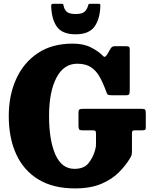

<svg xmlns="http://www.w3.org/2000/svg" viewBox="-20 -1004 819 1041"><path d="M431.5 -414H745.5Q762 -414 766.2 -410Q770.5 -406 770.5 -388.5V-315.5Q770.5 -303 766.8 -300.2Q763 -297.5 750 -297.5H713.5Q702 -297.5 698.8 -294.5Q695.5 -291.5 695.5 -280V-185.5Q695.5 -169.5 693 -162.2Q690.5 -155 684.5 -145.5Q662.5 -108 625.2 -70.2Q588 -32.5 529.8 -7.5Q471.5 17.5 386.5 17.5Q268 17.5 188 -31.2Q108 -80 67.8 -168Q27.5 -256 27.5 -375Q27.5 -486.5 67.5 -575.2Q107.5 -664 184.8 -715.8Q262 -767.5 374.5 -767.5Q433 -767.5 473 -747Q513 -726.5 534.5 -704.5Q543 -694.5 548.5 -696Q554 -697.5 561.5 -709.5L580.5 -742Q587.5 -753.5 602 -753.5H662.5Q673.5 -753.5 678.5 -750.8Q683.5 -748 683.5 -737V-515Q683.5 -501 680.8 -494.2Q678 -487.5 663.5 -487.5H585.5Q566.5 -487.5 562.8 -492.5Q559 -497.5 554.5 -511Q538.5 -555 519.8 -588.2Q501 -621.5 472.5 -640Q444 -658.5 398.5 -658.5Q325.5 -658.5 285.8 -582.2Q246 -506 246 -375Q246 -244 280.2 -166.2Q314.5 -88.5 383.5 -88.5Q435 -88.5 459.2 -118.5Q483.5 -148.5 494.5 -186.5Q497.5 -196.5 499 -204.5Q500.5 -212.5 500.5 -227V-276.5Q500.5 -290.5 497.2 -294Q494 -297.5 480.5 -297.5H427Q411 -297.5 408.2 -304Q405.5 -310.5 405.5 -325V-390.5Q405.5 -407 410.8 -410.5Q416 -414 431.5 -414ZM390 -818Q317.5 -818 288.2 -859.5Q259 -901 257.5 -974Q257.5 -983.5 269 -983.5H315.5Q323 -983.5 324.5 -975.5Q327 -955.5 340.2 -941.8Q353.5 -928 390 -928Q424.5 -928 438 -940.2Q451.5 -952.5 456 -969Q458.5 -976 459.8 -979.8Q461 -983.5 470 -983.5H514Q521.5 -983.5 522.8 -981.2Q524 -979 524 -971.5Q522 -900 491.8 -859Q461.5 -818 390 -818Z"/></svg>

Font: Besley* Narrow Heavy
Style: Regular
Weight: 800
Width: 4
Designer: Owen Earl
Foundry: indestructible type*
Version: Version 3.000; ttfautohint (v1.8.3)